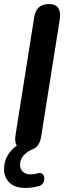

<svg xmlns="http://www.w3.org/2000/svg" viewBox="-28 -733 330 948"><path d="M99 195Q45 195 18.5 168.5Q-8 142 -8 103Q-8 65 9.5 35Q27 5 60 -18L65 -3Q41 -22 49 -68L141 -649Q151 -713 214 -713Q246 -713 259.5 -693.5Q273 -674 267 -637L175 -57Q167 -10 135 3Q105 15 88 35Q71 55 71 81Q71 102 85 115Q99 128 122 128Q130 128 138 127Q146 126 156 123Q172 118 180.5 125Q189 132 190.5 144.5Q192 157 186.5 168Q181 179 169 184Q154 189 135.5 192Q117 195 99 195Z"/></svg>

Font: Nunito Variable Extra Light
Style: Italic
Weight: 200
Italic angle: -9°
Designer: Vernon Adams
Foundry: Vernon Adams
Version: Version 3.602